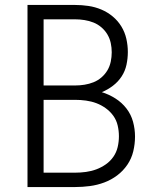

<svg xmlns="http://www.w3.org/2000/svg" viewBox="-20 -755 640 775"><path d="M91 0V-735H283Q310 -735 337 -731Q364 -727 389 -716.5Q414 -706 435 -688.5Q456 -671 470 -648Q484 -625 490 -598.5Q496 -572 496 -545Q496 -519 490.5 -493.5Q485 -468 471 -446.5Q457 -425 436 -409Q415 -393 391 -383Q420 -374 446 -357.5Q472 -341 490.5 -317Q509 -293 517 -263.5Q525 -234 525 -204Q525 -174 518 -144.5Q511 -115 494 -90Q477 -65 453 -47Q429 -29 401 -18.5Q373 -8 343 -4Q313 0 283 0ZM156 -410H283Q302 -410 321 -413Q340 -416 357.5 -423Q375 -430 389.5 -442.5Q404 -455 413.5 -471Q423 -487 427 -506Q431 -525 431 -544Q431 -563 427 -581.5Q423 -600 413.5 -616Q404 -632 389.5 -644.5Q375 -657 357.5 -664Q340 -671 321 -674Q302 -677 283 -677H156ZM156 -58H283Q305 -58 327 -61Q349 -64 369 -71.5Q389 -79 407 -91.5Q425 -104 437.5 -122Q450 -140 455 -161.5Q460 -183 460 -205Q460 -227 455 -248.5Q450 -270 437.5 -287.5Q425 -305 407 -318Q389 -331 369 -338.5Q349 -346 327 -349Q305 -352 283 -352H156Z"/></svg>

Font: Iosevka Light Extended
Style: Regular
Weight: 300
Width: 7
Monospace: yes
Designer: Belleve Invis
Foundry: Belleve Invis
Version: Version 32.5.0; ttfautohint (v1.8.4)